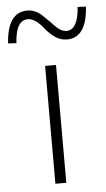

<svg xmlns="http://www.w3.org/2000/svg" viewBox="-102 -745 432 779"><g transform="rotate(-5 114.0 -355.0)"><path d="M189.9 -579.1Q164.1 -579.1 142.1 -594.2Q120.1 -609.4 106.4 -627Q69.3 -675.3 38.1 -674.8Q-10.7 -674.8 -16.1 -582L-49.8 -584Q-42 -710 39.1 -710Q71.3 -710 97.2 -686Q123 -662.1 145.5 -638.2Q168 -614.3 190.9 -613.8Q237.8 -613.8 244.1 -707L277.8 -705.1Q270 -579.1 189.9 -579.1ZM91.8 0V-480H136.2V0Z"/></g></svg>

Font: SourceSansPro-Light
Style: Regular
Weight: 300
Designer: Paul D. Hunt
Foundry: Adobe Systems Incorporated
Version: Version 2.020;PS 2.0;hotconv 1.0.86;makeotf.lib2.5.63406